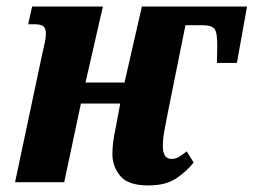

<svg xmlns="http://www.w3.org/2000/svg" viewBox="-20 -556 774 586"><path d="M433 10Q371 10 347 -19Q323 -48 323 -86Q323 -103 325.5 -123Q328 -143 334 -171L347 -240H227L176 0H26L108 -387Q113 -409 116.5 -425Q120 -441 120 -453Q120 -470 112 -476Q104 -482 85 -482H66L78 -536H294L241 -304H360L413 -536H734L703 -364H642L643 -407Q644 -456 635 -467.5Q626 -479 599 -479H546L492 -211Q486 -181 481.5 -156Q477 -131 477 -111Q477 -71 503 -71Q516 -71 526 -77Q536 -83 550 -94L571 -60Q551 -34 518.5 -12Q486 10 433 10Z"/></svg>

Font: Noto Serif ExtraCondensed ExtraBold
Style: Italic
Weight: 800
Width: 2
Italic angle: -12°
Designer: Monotype Design Team
Foundry: Monotype Imaging Inc.
Version: Version 2.013